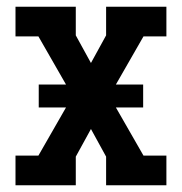

<svg xmlns="http://www.w3.org/2000/svg" viewBox="-20 -550 540 570"><path d="M26 0V-88H94L176 -231H95V-299H176L94 -442H26V-530H205V-445L250 -363L295 -445V-530H474V-442H406L324 -299H405V-231H324L406 -88H474V0H295V-85L250 -167L205 -85V0Z"/></svg>

Font: Iosevka Slab Semibold
Style: Regular
Weight: 600
Monospace: yes
Designer: Belleve Invis
Foundry: Belleve Invis
Version: Version 11.1.1; ttfautohint (v1.8.3)